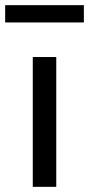

<svg xmlns="http://www.w3.org/2000/svg" viewBox="-51 -724 345 744"><path d="M76 0V-503H167V0ZM-31 -637V-704H274V-637Z"/></svg>

Font: Muli Medium
Style: Regular
Weight: 500
Designer: Vernon Adams
Foundry: Vernon Adams
Version: Version 2.100; ttfautohint (v1.8.1.43-b0c9)